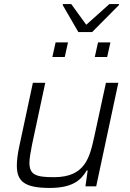

<svg xmlns="http://www.w3.org/2000/svg" viewBox="-20 -918 641 946"><path d="M289 -893 366 -760H434L566 -893L567 -898H519L405 -796L331 -898H290ZM254 -709 238 -637H299L315 -709ZM463 -709 447 -637H508L524 -709ZM225 8C335 8 379 -29 407 -78H412L401 0H454L563 -510H502L445 -247C422 -143 401 -45 246 -45C158 -45 125 -56 125 -116C125 -138 131 -169 138 -206L203 -510H142L75 -197C67 -160 63 -128 63 -102C63 -25 100 8 225 8Z"/></svg>

Font: Saira UNSAM Light Italic
Style: Regular
Weight: 300
Italic angle: -12°
Designer: Hector Gatti with collaboration of the Omnibus-Type team
Foundry: Omnibus-Type
Version: Version 0.072;PS 000.072;hotconv 1.0.88;makeotf.lib2.5.64775